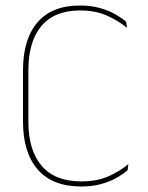

<svg xmlns="http://www.w3.org/2000/svg" viewBox="-20 -668 538 697"><path d="M275.5 9Q170 9 116.8 -52.8Q63.5 -114.5 63.5 -226.5V-413Q63.5 -525.5 116 -586.8Q168.5 -648 270.5 -648Q310 -648 342.2 -639Q374.5 -630 398.5 -616.2Q422.5 -602.5 438 -589L441 -567Q411 -592 369 -611Q327 -630 270.5 -630Q178 -630 130.5 -573.8Q83 -517.5 83 -413V-226.5Q83 -122.5 131.2 -66Q179.5 -9.5 275.5 -9.5Q332 -9.5 373.8 -28Q415.5 -46.5 446 -72.5L443.5 -50.5Q428 -36.5 403.8 -22.8Q379.5 -9 347.5 0Q315.5 9 275.5 9Z"/></svg>

Font: Anek Malayalam Thin
Style: Regular
Weight: 250
Version: Version 1.003